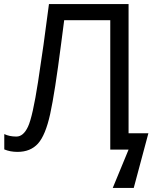

<svg xmlns="http://www.w3.org/2000/svg" viewBox="-20 -734 759 942"><path d="M610.8 -80.1H708L636.2 188H533.2L610.8 0H521V-634.8H294.9L279.8 -518.6Q249 -278.3 226.1 -174.3Q203.1 -70.3 166.3 -29.5Q129.4 11.2 65.9 11.2Q29.8 11.2 1 -1V-76.2Q26.4 -64 60.5 -64Q94.7 -64 117.4 -112.5Q140.1 -161.1 166.7 -332.5Q193.4 -503.9 220.2 -713.9H610.8Z"/></svg>

Font: NotoSans
Style: Regular
Weight: 400
Designer: Monotype Design team
Foundry: Monotype Imaging Inc.
Version: Version 1.04